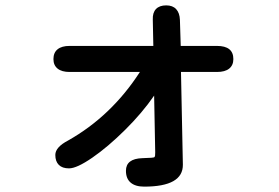

<svg xmlns="http://www.w3.org/2000/svg" viewBox="-20 -640 1040 715"><path d="M654 -372 661 -27Q662 55 517 55Q484 55 466.5 40Q449 25 449 -4Q449 -49 510 -51Q555 -52 555 -55L557 -58Q557 -58 557.5 -61Q558 -64 558 -73L554 -284Q510 -220 446 -156.5Q382 -93 324 -53Q266 -13 237 -13Q212 -13 199 -26Q186 -39 186 -63Q186 -92 234 -117Q395 -208 501 -372H239Q210 -372 194.5 -384.5Q179 -397 179 -420Q179 -444 194.5 -456.5Q210 -469 239 -469H551L549 -567Q548 -593 561 -606.5Q574 -620 599 -620Q623 -620 636 -606Q649 -592 650 -566L653 -469H788Q849 -469 849 -420Q849 -397 833.5 -384.5Q818 -372 788 -372Z"/></svg>

Font: 寒蝉全圆体 Bold
Style: Regular
Weight: 700
Designer: Warren2060
      Designed by Motoya company      

      [Varela Round]
      Joe Prince(Latin component); Avraham Cornf
Foundry: ChillType
Version: Version 3.200